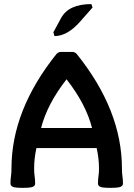

<svg xmlns="http://www.w3.org/2000/svg" viewBox="-20 -906 652 931"><path d="M156.7 -188Q145.5 -138.2 145.5 -88.9Q145.5 -66.4 147.9 -51.3Q150.4 -36.1 150.4 -15.6Q150.4 -5.9 139.6 -0.5Q128.9 4.9 90.3 4.9Q51.8 4.9 41.3 -0.5Q30.8 -5.9 30.8 -15.6Q30.8 -36.1 33.2 -51.3Q35.6 -66.4 35.6 -88.9Q35.6 -372.6 254.9 -645.5Q265.1 -654.3 273.9 -654.3H332Q340.8 -654.3 351.1 -645.5Q571.3 -372.1 571.3 -88.9Q571.3 -66.4 573.7 -51.3Q576.2 -36.1 576.2 -15.6Q576.2 -5.9 565.4 -0.5Q554.7 4.9 515.6 4.9Q476.1 4.9 465.6 -0.5Q455.1 -5.9 455.1 -15.6Q455.1 -36.1 457.5 -51.3Q460 -66.4 460 -88.9Q460 -138.2 448.7 -188ZM426.3 -285.2Q397 -400.9 302.7 -521.5Q208.5 -400.9 179.2 -285.2ZM244.1 -731 238.8 -749.5 275.9 -817.9Q312.5 -886.2 423.3 -886.2L428.7 -869.6L367.7 -800.3Q306.2 -731 244.1 -731Z"/></svg>

Font: Bainsley
Style: Bold
Weight: 700
Designer: Paul James MIller
Foundry: High-Logic / Made with FontCreator
Version: Version 1.411;March 28, 2021;FontCreator 13.0.0.2683 64-bit